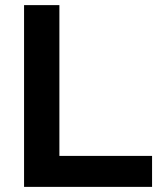

<svg xmlns="http://www.w3.org/2000/svg" viewBox="-20 -730 624 750"><path d="M74 0V-710H212V-121H574V0Z"/></svg>

Font: Raleway Thin
Style: Bold
Weight: 700
Version: Version 4.026